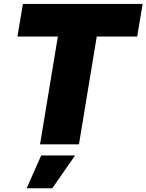

<svg xmlns="http://www.w3.org/2000/svg" viewBox="-20 -748 759 995"><path d="M70.3 -558.6 98.6 -727.5H719.2L690.9 -558.6H481.4L389.2 0H187.5L279.8 -558.6ZM118.2 227.5 193.4 57.6H369.1L251 227.5Z"/></svg>

Font: Inter 28pt Black
Style: Italic
Weight: 900
Italic angle: -9.3988°
Designer: Rasmus Andersson
Foundry: rsms
Version: Version 4.001;git-66647c0bb